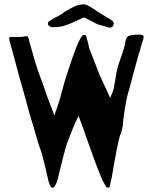

<svg xmlns="http://www.w3.org/2000/svg" viewBox="-20 -861 698 882"><path d="M206 -20Q202 -28 192 -77Q188 -93 180 -125.5Q172 -158 168 -168Q159 -190 147 -232.5Q135 -275 133 -283Q125 -302 87 -444Q81 -463 76 -481.5Q71 -500 67 -514L48 -585L26 -666Q22 -679 22 -686Q22 -689 24 -690Q26 -691 29 -691H60Q77 -691 84 -692L95 -694Q105 -697 108.5 -691Q112 -685 116 -666Q118 -658 136 -595.5Q154 -533 178 -473Q197 -414 213 -375L230 -331L234 -344L244 -372Q251 -389 268 -454L275 -480Q279 -495 293 -537Q307 -579 315 -602Q320 -613 327 -635Q353 -701 365 -701Q372 -701 374 -699Q376 -697 377 -692Q378 -687 379 -684Q381 -676 384 -665.5Q387 -655 389 -642Q429 -538 437 -518L468 -451L486 -411Q488 -417 490 -420L500 -445Q502 -451 508 -486Q515 -530 520 -549Q525 -568 538 -604Q553 -648 555 -663Q559 -698 579 -698Q595 -702 615 -702Q625 -702 628 -701Q640 -701 640 -692L638 -680L629 -652Q622 -625 617 -611Q612 -593 605 -568Q598 -543 591 -517Q576 -458 565 -421Q559 -397 552 -350.5Q545 -304 545 -296Q545 -272 531 -238Q526 -223 516 -172Q506 -121 503 -103Q493 -37 489 -30Q488 -24 486.5 -15.5Q485 -7 483.5 -3Q482 1 479 1Q471 1 467.5 -3Q464 -7 458 -20Q450 -30 417 -117Q410 -135 375 -234Q369 -255 355 -291L341 -328L327 -300Q317 -278 297 -226L289 -206Q277 -171 251 -63L244 -34Q241 -22 234.5 -10.5Q228 1 223 1Q216 1 212.5 -4Q209 -9 206 -20ZM459 -741 432 -748Q415 -755 397 -766L365 -781L319 -760Q300 -750 262 -739Q242 -736 224 -736Q213 -736 206.5 -741Q200 -746 200 -752Q200 -760 207 -764L234 -781Q237 -782 247.5 -787Q258 -792 282 -810Q322 -833 334 -836Q343 -840 352 -840Q356 -841 363 -841Q371 -841 377.5 -838.5Q384 -836 390 -832.5Q396 -829 401 -826Q430 -806 447 -796L468 -783Q469 -782 487.5 -771.5Q506 -761 502 -749Q498 -734 486 -734Q478 -734 459 -741Z"/></svg>

Font: Barriecito
Style: Regular
Weight: 400
Designer: Pablo Cosgaya & Sergio Jiménez
Foundry: Pablo Cosgaya & Sergio Jiménez
Version: Version 1.001